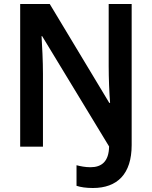

<svg xmlns="http://www.w3.org/2000/svg" viewBox="-20 -734 760 961"><path d="M445 207C567 207 639 137 639 -8V-714H524V-404C524 -344 527 -268 531 -219H527L229 -714H81V0H195V-365C195 -427 191 -505 188 -553H191L526 -1C525 74 489 103 433 103C406 103 383 98 363 93V196C384 203 411 207 445 207Z"/></svg>

Font: Noto Sans Thai Looped SemiCondensed SemiBold
Style: Regular
Weight: 600
Width: 4
Designer: Sasikarn Vongin, Ben Mitchell
Foundry: The Fontpad Ltd
Version: Version 1.001